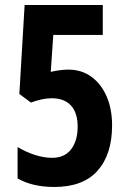

<svg xmlns="http://www.w3.org/2000/svg" viewBox="-20 -734 509 764"><path d="M252 -457Q304 -457 343 -429Q382 -401 404 -351Q426 -301 426 -235Q426 -120 368.5 -55Q311 10 196 10Q109 10 50 -24V-149Q81 -130 117.5 -118Q154 -106 187 -106Q237 -106 263 -140Q289 -174 289 -230Q289 -285 262.5 -314Q236 -343 186 -343Q166 -343 145.5 -338.5Q125 -334 103 -326L57 -360L78 -714H389V-595H192L182 -448Q203 -453 221 -455Q239 -457 252 -457Z"/></svg>

Font: Noto Sans Khmer UI ExtraCondensed
Style: Bold
Weight: 700
Width: 2
Designer: Danh Hong and the Monotype Design Team
Foundry: Monotype Imaging Inc.
Version: Version 2.002; ttfautohint (v1.8.4.7-5d5b)